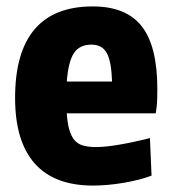

<svg xmlns="http://www.w3.org/2000/svg" viewBox="-20 -569 537 598"><path d="M270 9Q149 9 88 -60Q27 -129 27 -264Q27 -406 87.5 -477.5Q148 -549 269 -549Q373 -549 421.5 -487Q470 -425 470 -293Q470 -264 469 -248.5Q468 -233 465 -216H188Q190 -185 196 -164.5Q202 -144 212.5 -132Q223 -120 239.5 -115.5Q256 -111 279 -111Q308 -111 352 -118.5Q396 -126 447 -139L452 -22Q415 -8 364.5 0.5Q314 9 270 9ZM265 -430Q228 -430 210.5 -404Q193 -378 188 -315H329Q327 -378 312.5 -404Q298 -430 265 -430Z"/></svg>

Font: Encode Sans Compressed
Style: ExtraBold
Weight: 800
Designer: Pablo Impallari, Andres Torresi
Foundry: Pablo Impallari, Andres Torresi
Version: Version 1.000; ttfautohint (v1.00) -l 8 -r 50 -G 200 -x 14 -